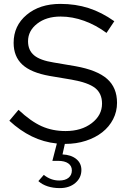

<svg xmlns="http://www.w3.org/2000/svg" viewBox="-20 -729 663 986"><path d="M28 -109 75 -165Q138 -106 193.5 -81Q249 -56 317 -56Q398 -56 451 -96.5Q504 -137 504 -197Q504 -249 468.5 -277Q433 -305 348 -320L235 -339Q139 -356 94.5 -397.5Q50 -439 50 -509Q50 -597 117 -653Q184 -709 290 -709Q368 -709 435 -687.5Q502 -666 567 -620L527 -560Q473 -600 412.5 -622Q352 -644 291 -644Q218 -644 171 -607.5Q124 -571 124 -517Q124 -471 155 -445Q186 -419 256 -408L368 -389Q479 -369 530 -324Q581 -279 581 -201Q581 -156 561 -117Q541 -78 505.5 -50Q470 -22 421 -6Q372 10 315 10H313L301 64Q345 66 371.5 87.5Q398 109 398 144Q398 184 367 210.5Q336 237 287 237Q253 237 225 228Q197 219 177 201L205 169Q222 183 242 190.5Q262 198 284 198Q315 198 332 184Q349 170 349 146Q349 123 330.5 110Q312 97 278 97H249L272 8Q204 1 143.5 -28.5Q83 -58 28 -109Z"/></svg>

Font: Red Hat Text
Style: Regular
Weight: 400
Designer: Pentagram / MCKL
Foundry: Pentagram / MCKL
Version: Version 1.005; Red Hat Text